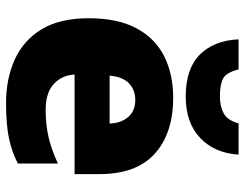

<svg xmlns="http://www.w3.org/2000/svg" viewBox="-110 -718 837 658"><g transform="rotate(90 309.0 -388.5)"><path d="M314.9 -563Q436 -563 506.1 -500Q576.2 -437 576.2 -310.1V-225.1H234.9Q237.3 -181.6 267.3 -153.8Q297.4 -126 356 -126Q407.7 -126 450.9 -136.2Q494.1 -146.5 540 -168V-30.8Q500 -9.8 452.6 0Q405.3 9.8 333 9.8Q249.5 9.8 183.6 -20Q117.7 -49.8 79.8 -112.3Q42 -174.8 42 -272.9Q42 -372.6 76.2 -436.8Q110.4 -501 171.9 -532Q233.4 -563 314.9 -563ZM321.8 -433.1Q288.1 -433.1 265.4 -411.9Q242.7 -390.6 238.8 -345.2H402.8Q402.3 -381.8 381.6 -407.5Q360.8 -433.1 321.8 -433.1ZM509.3 -787.1Q504.4 -705.6 452.6 -655.8Q400.9 -606 310.1 -606Q214.8 -606 166.5 -654.5Q118.2 -703.1 114.3 -787.1H217.3Q228 -745.1 248.5 -734.1Q269 -723.1 310.1 -723.1Q342.3 -723.1 366.9 -735.6Q391.6 -748 402.3 -787.1Z"/></g></svg>

Font: Open Sans ExtraBold
Style: Regular
Weight: 800
Designer: Monotype Design Team
Foundry: Monotype Imaging Inc.
Version: Version 3.003; ttfautohint (v1.8.4)